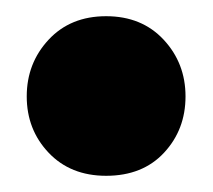

<svg xmlns="http://www.w3.org/2000/svg" viewBox="-20 -471 263 237"><path d="M111 -254Q67 -254 40 -282.5Q13 -311 13 -352Q13 -393 40 -422Q67 -451 111 -451Q155 -451 182 -422Q209 -393 209 -352Q209 -311 182.5 -282.5Q156 -254 111 -254Z"/></svg>

Font: Phudu Light ExtraBold
Style: Regular
Weight: 800
Version: Version 1.005;gftools[0.9.23]